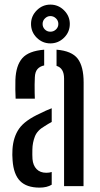

<svg xmlns="http://www.w3.org/2000/svg" viewBox="-20 -828 444 854"><path d="M49.5 -389Q48.5 -408 48.2 -430.2Q48 -452.5 48.5 -473Q51 -537 79.2 -569.2Q107.5 -601.5 176.5 -607V-537Q157.5 -533 146.8 -520.8Q136 -508.5 135 -484.5Q134 -471 134 -451.8Q134 -432.5 134.2 -415Q134.5 -397.5 135 -389ZM265 0V-478.5Q265 -525 231.5 -535V-607Q299.5 -601.5 325.8 -566.8Q352 -532 352 -461L351.5 0ZM36 -114.5Q35 -126.5 34.8 -139Q34.5 -151.5 35.5 -164Q39 -218.5 65 -255.8Q91 -293 159.5 -324Q171 -330 184 -335.8Q197 -341.5 210 -346.5V-285.5Q202.5 -282 194.8 -277Q187 -272 178 -266.5Q145.5 -248 135 -220.5Q124.5 -193 124 -163Q123.5 -149.5 123.8 -140Q124 -130.5 124.5 -120.5Q127 -92 142.8 -75.8Q158.5 -59.5 186 -59.5Q199.5 -59.5 210 -63V-6.5Q189 6.5 156 6.5Q98.5 6.5 69.5 -22.8Q40.5 -52 36 -114.5ZM204 -635Q169 -635 143.5 -660.2Q118 -685.5 118 -721.5Q118 -756.5 143.5 -782Q169 -807.5 204 -807.5Q239.5 -807.5 265 -782Q290.5 -756.5 290.5 -721.5Q290.5 -685.5 264.8 -660.2Q239 -635 204 -635ZM204 -687Q218.5 -687 229 -697Q239.5 -707 239.5 -721.5Q239.5 -736 229 -746.2Q218.5 -756.5 204 -756.5Q190.5 -756.5 180 -746.2Q169.5 -736 169.5 -721.5Q169.5 -707 179.5 -697Q189.5 -687 204 -687Z"/></svg>

Font: Big Shoulders Stencil Text Medium
Style: Regular
Weight: 500
Designer: Patric King
Foundry: XO Type Co
Version: Version 1.000